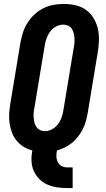

<svg xmlns="http://www.w3.org/2000/svg" viewBox="-20 -763 540 975"><path d="M321 192Q294 192 268 188Q242 184 219 173.5Q196 163 178.5 145Q161 127 151 104Q141 81 140 54.5Q139 28 144 1Q120 -5 100 -17.5Q80 -30 65 -48Q50 -66 41.5 -88Q33 -110 29 -134Q25 -158 26.5 -183.5Q28 -209 32 -234L84 -548Q89 -574 97 -599Q105 -624 120 -647.5Q135 -671 155.5 -690Q176 -709 200 -721Q224 -733 250.5 -738Q277 -743 303 -743Q333 -743 362.5 -736.5Q392 -730 415 -714Q438 -698 453.5 -673.5Q469 -649 476 -621Q483 -593 482.5 -562.5Q482 -532 477 -501L425 -187Q421 -166 415.5 -146Q410 -126 400 -106.5Q390 -87 376.5 -69.5Q363 -52 346 -38Q329 -24 308.5 -14Q288 -4 269 1Q266 17 266.5 32Q267 47 273.5 60Q280 73 292.5 80Q305 87 321 87H349V192ZM207 -97Q226 -97 244 -106.5Q262 -116 274 -132Q286 -148 292.5 -166.5Q299 -185 302 -204L354 -518Q357 -531 358 -544Q359 -557 358 -570Q357 -583 354 -595Q351 -607 344.5 -617Q338 -627 326.5 -632.5Q315 -638 302 -638Q283 -638 265 -628.5Q247 -619 235 -603Q223 -587 216.5 -568.5Q210 -550 207 -531L155 -217Q152 -204 151 -191Q150 -178 151 -165Q152 -152 155 -140Q158 -128 165 -118Q172 -108 183 -102.5Q194 -97 207 -97Z"/></svg>

Font: Iosevka Extrabold
Style: Italic
Weight: 800
Italic angle: -9°
Monospace: yes
Designer: Belleve Invis
Foundry: Belleve Invis
Version: Version 32.5.0; ttfautohint (v1.8.4)